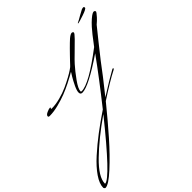

<svg xmlns="http://www.w3.org/2000/svg" viewBox="-493 -1087 1813 1813"><g transform="rotate(-45 413.5 -180.5)"><path d="M782 -784Q778 -784 778 -786Q778 -790 785 -792Q792 -795 807.5 -803.5Q823 -812 848 -826.5Q873 -841 897 -853Q910 -858 918 -858Q930 -858 930 -844Q930 -830 861 -807Q792 -784 782 -784ZM-110 466Q-40 465 342 -11Q148 124 18 251Q-112 378 -112 463Q-112 466 -110 466ZM728 -520Q812 -632 847 -670Q876 -702 901.5 -724Q927 -746 940.5 -753Q954 -760 961 -760Q968 -760 973 -755Q978 -750 978 -744Q978 -742 971 -731.5Q964 -721 943.5 -698.5Q923 -676 894 -652Q886 -644 793 -526.5Q700 -409 681 -385Q601 -276 467 -109Q623 -208 701 -250Q707 -253 710 -253Q715 -253 715 -249Q715 -243 707 -238Q610 -189 445 -81Q323 69 217.5 188.5Q112 308 9 402.5Q-94 497 -136 497Q-141 497 -146 490.5Q-151 484 -151 479Q-151 428 -105 360.5Q-59 293 20.5 221.5Q100 150 184.5 86Q269 22 369 -45Q557 -282 693 -471Q430 -293 346 -293Q320 -293 320 -320Q320 -345 341.5 -390Q363 -435 384 -470L406 -505Q406 -507 403 -507Q393 -501 375.5 -490.5Q358 -480 306 -454Q254 -428 204.5 -408.5Q155 -389 90 -372.5Q25 -356 -27 -356Q-45 -356 -45 -367Q-45 -384 -16 -397Q13 -410 26 -410Q33 -410 33 -405Q33 -403 30 -400Q27 -397 27 -396Q27 -392 34 -392Q87 -392 148 -408Q209 -424 258 -446.5Q307 -469 348 -491.5Q389 -514 412 -530L434 -546L446 -558Q458 -571 475 -589Q492 -607 514 -629.5Q536 -652 556 -672.5Q576 -693 595 -711Q614 -729 624 -738Q656 -765 673 -765Q679 -765 684.5 -761Q690 -757 690 -752Q690 -742 651.5 -702.5Q613 -663 559.5 -611.5Q506 -560 485 -536Q440 -486 390.5 -417Q341 -348 341 -315Q341 -308 351 -308Q451 -308 728 -520Z"/></g></svg>

Font: Herr Von Muellerhoff
Style: Regular
Weight: 400
Designer: Alejandro Paul
Foundry: Alejandro Paul
Version: Version 1.000